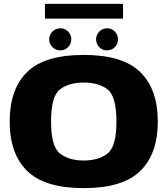

<svg xmlns="http://www.w3.org/2000/svg" viewBox="-20 -965 868 991"><path d="M412 6Q613.5 6 704 -82.5Q794.5 -171 794.5 -337.5Q794.5 -504.5 704 -593Q613.5 -681.5 412 -681.5Q210 -681.5 120 -593.2Q30 -505 30 -337.5Q30 -171 120.5 -82.5Q211 6 412 6ZM412 -136.5Q336.5 -136.5 290 -172.2Q243.5 -208 243.5 -337.5Q243.5 -469 290 -504Q336.5 -539 412 -539Q488 -539 534.5 -504Q581 -469 581 -337.5Q581 -208 534.5 -172.2Q488 -136.5 412 -136.5ZM292 -705Q315 -705 331.5 -721.8Q348 -738.5 348 -762Q348 -785.5 331.5 -802.2Q315 -819 292 -819Q267.5 -819 250.8 -802.2Q234 -785.5 234 -762Q234 -738.5 250.8 -721.8Q267.5 -705 292 -705ZM532 -705Q556.5 -705 572.8 -721.8Q589 -738.5 589 -762Q589 -785.5 572.8 -802.2Q556.5 -819 532 -819Q509 -819 492.5 -802.2Q476 -785.5 476 -762Q476 -738.5 492.2 -721.8Q508.5 -705 532 -705ZM212 -869H615V-945H212Z"/></svg>

Font: Anybody SemiExpanded ExtraBold
Style: Regular
Weight: 800
Width: 6
Version: Version 1.113;gftools[0.9.25]